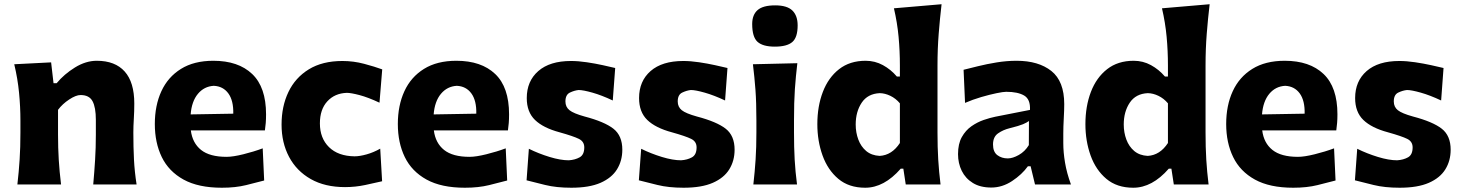

<svg xmlns="http://www.w3.org/2000/svg" viewBox="-20 -860 6813 895"><path d="M61 0Q67.9 -59.6 71.5 -116.2Q75.2 -172.9 75.2 -242.2V-298.3Q75.2 -362.3 68.8 -427.7Q62.5 -493.2 46.4 -560.5L218.3 -569.3L229.5 -472.2H244.1Q278.8 -514.2 329.3 -545.4Q379.9 -576.7 431.2 -576.7Q516.6 -576.7 561.3 -526.6Q606 -476.6 606 -377.4Q606 -340.8 603.8 -306.2Q601.6 -271.5 601.6 -242.2Q601.6 -172.9 604.5 -116.2Q607.4 -59.6 616.7 0H414.6Q419.9 -59.6 423.3 -115Q426.8 -170.4 426.8 -232.9V-301.3Q426.8 -359.4 411.4 -388.2Q396 -417 355.5 -417Q334 -417 302.5 -396.2Q271 -375.5 250.5 -348.1V-232.9Q250.5 -170.4 253.9 -115Q257.3 -59.6 264.6 0Z M1014.2 15.1Q904.8 15.1 835.7 -22.9Q766.6 -61 734.1 -127.9Q701.7 -194.8 701.7 -281.7Q701.7 -368.2 732.2 -434.6Q762.7 -501 823.5 -538.8Q884.3 -576.7 974.6 -576.7Q1090.8 -576.7 1155.5 -515.1Q1220.2 -453.6 1220.2 -327.1Q1220.2 -304.7 1218.8 -286.9Q1217.3 -269 1214.8 -252H869.6Q877 -193.4 917.2 -161.1Q957.5 -128.9 1036.1 -128.9Q1065.9 -128.9 1114.3 -140.9Q1162.6 -152.8 1204.6 -168.5L1211.4 -18.6Q1176.3 -9.3 1127.2 2.9Q1078.1 15.1 1014.2 15.1ZM1067.4 -330.1Q1068.8 -391.1 1044.4 -424.6Q1020 -458 976.6 -460Q931.6 -457.5 902.6 -422.6Q873.5 -387.7 868.7 -326.7Z M1588.4 12.2Q1494.6 12.2 1428.5 -25.4Q1362.3 -63 1327.4 -128.9Q1292.5 -194.8 1292.5 -279.3Q1292.5 -364.3 1324.5 -431.2Q1356.4 -498 1419.7 -536.9Q1482.9 -575.7 1576.2 -575.7Q1627.9 -575.7 1677.5 -562.5Q1727.1 -549.3 1761.7 -536.6L1749 -381.3Q1695.8 -406.2 1656 -416.7Q1616.2 -427.2 1596.7 -427.2Q1540.5 -425.3 1505.9 -387.7Q1471.2 -350.1 1471.2 -284.7Q1471.2 -215.8 1513.7 -174.1Q1556.2 -132.3 1632.8 -131.3Q1656.7 -131.3 1689 -140.4Q1721.2 -149.4 1752.4 -167L1761.2 -15.1Q1728.5 -7.3 1682.4 2.4Q1636.2 12.2 1588.4 12.2Z M2147 15.1Q2037.6 15.1 1968.5 -22.9Q1899.4 -61 1866.9 -127.9Q1834.5 -194.8 1834.5 -281.7Q1834.5 -368.2 1865 -434.6Q1895.5 -501 1956.3 -538.8Q2017.1 -576.7 2107.4 -576.7Q2223.6 -576.7 2288.3 -515.1Q2353 -453.6 2353 -327.1Q2353 -304.7 2351.6 -286.9Q2350.1 -269 2347.7 -252H2002.4Q2009.8 -193.4 2050 -161.1Q2090.3 -128.9 2168.9 -128.9Q2198.7 -128.9 2247.1 -140.9Q2295.4 -152.8 2337.4 -168.5L2344.2 -18.6Q2309.1 -9.3 2260 2.9Q2210.9 15.1 2147 15.1ZM2200.2 -330.1Q2201.7 -391.1 2177.2 -424.6Q2152.8 -458 2109.4 -460Q2064.5 -457.5 2035.4 -422.6Q2006.3 -387.7 2001.5 -326.7Z M2643.1 15.1Q2573.2 15.1 2521.2 2.2Q2469.2 -10.7 2434.6 -19.5L2445.3 -166.5Q2490.7 -144 2541.7 -128.4Q2592.8 -112.8 2631.3 -112.8Q2660.6 -114.7 2682.1 -126.7Q2703.6 -138.7 2703.6 -172.9Q2703.6 -200.2 2678.5 -212.6Q2653.3 -225.1 2588.9 -243.2Q2512.2 -263.7 2473.9 -300.8Q2435.5 -337.9 2435.5 -402.8Q2435.5 -481.9 2489.3 -528.8Q2543 -575.7 2641.6 -575.7Q2676.3 -575.7 2715.3 -569.8Q2754.4 -564 2789.8 -556.2Q2825.2 -548.3 2847.7 -543L2836.4 -391.6Q2784.7 -416 2741.5 -428.2Q2698.2 -440.4 2677.2 -440.4Q2657.7 -438.5 2636.7 -428.5Q2615.7 -418.5 2615.7 -387.2Q2615.7 -361.3 2634.8 -346.2Q2653.8 -331.1 2705.1 -316.9Q2797.9 -292.5 2839.4 -260Q2880.9 -227.5 2880.9 -162.1Q2880.9 -110.8 2856.2 -70.8Q2831.5 -30.8 2779.3 -7.8Q2727.1 15.1 2643.1 15.1Z M3166.5 15.1Q3096.7 15.1 3044.7 2.2Q2992.7 -10.7 2958 -19.5L2968.8 -166.5Q3014.2 -144 3065.2 -128.4Q3116.2 -112.8 3154.8 -112.8Q3184.1 -114.7 3205.6 -126.7Q3227.1 -138.7 3227.1 -172.9Q3227.1 -200.2 3201.9 -212.6Q3176.8 -225.1 3112.3 -243.2Q3035.6 -263.7 2997.3 -300.8Q2959 -337.9 2959 -402.8Q2959 -481.9 3012.7 -528.8Q3066.4 -575.7 3165 -575.7Q3199.7 -575.7 3238.8 -569.8Q3277.8 -564 3313.2 -556.2Q3348.6 -548.3 3371.1 -543L3359.9 -391.6Q3308.1 -416 3264.9 -428.2Q3221.7 -440.4 3200.7 -440.4Q3181.2 -438.5 3160.2 -428.5Q3139.2 -418.5 3139.2 -387.2Q3139.2 -361.3 3158.2 -346.2Q3177.2 -331.1 3228.5 -316.9Q3321.3 -292.5 3362.8 -260Q3404.3 -227.5 3404.3 -162.1Q3404.3 -110.8 3379.6 -70.8Q3355 -30.8 3302.7 -7.8Q3250.5 15.1 3166.5 15.1Z M3491.7 0Q3498.5 -59.6 3502.2 -116.2Q3505.9 -172.9 3505.9 -242.2V-298.3Q3505.9 -382.3 3501.5 -441.4Q3497.1 -500.5 3489.7 -560.5L3696.8 -565.4Q3689.5 -504.9 3685.3 -444.6Q3681.2 -384.3 3681.2 -298.3V-242.2Q3681.2 -172.9 3684.3 -116.2Q3687.5 -59.6 3695.3 0ZM3591.8 -642.6Q3536.1 -642.6 3511.2 -665Q3486.3 -687.5 3486.3 -748Q3486.3 -791 3511.5 -813Q3536.6 -835 3593.3 -835Q3648.9 -835 3673.6 -811Q3698.2 -787.1 3698.2 -741.7Q3698.2 -685.5 3673.3 -664.1Q3648.4 -642.6 3591.8 -642.6Z M4013.2 15.1Q3937 15.1 3887.7 -26.4Q3838.4 -67.9 3814.2 -135.5Q3790 -203.1 3790 -281.2Q3790 -364.7 3815.7 -431.6Q3841.3 -498.5 3891.4 -537.6Q3941.4 -576.7 4015.1 -576.7Q4058.6 -576.7 4095.7 -556.4Q4132.8 -536.1 4160.6 -503.4H4174.8V-554.2Q4174.8 -622.6 4168.7 -688.5Q4162.6 -754.4 4147 -821.3L4369.1 -840.3Q4361.3 -773.9 4355.7 -702.9Q4350.1 -631.8 4350.1 -554.2V-242.2Q4350.1 -172.9 4353.5 -116.2Q4356.9 -59.6 4364.3 0H4202.1L4190.9 -73.7H4178.7Q4101.1 15.1 4013.2 15.1ZM4080.6 -133.3Q4137.7 -136.7 4174.8 -193.4V-378.4Q4155.3 -401.4 4130.4 -413.3Q4105.5 -425.3 4081.1 -425.8Q4024.9 -423.3 3996.8 -381.3Q3968.8 -339.4 3968.8 -279.8Q3968.8 -242.2 3981 -209.5Q3993.2 -176.8 4017.8 -156Q4042.5 -135.3 4080.6 -133.3Z M4601.1 14.2Q4549.3 14.2 4514.9 -7.1Q4480.5 -28.3 4463.1 -63.7Q4445.8 -99.1 4445.8 -141.6Q4445.8 -189.5 4463.4 -220.9Q4481 -252.4 4508.3 -271.5Q4535.6 -290.5 4565.4 -300.8Q4595.2 -311 4619.6 -315.9L4781.2 -347.7Q4783.7 -397 4754.2 -414.6Q4724.6 -432.1 4670.4 -432.1Q4656.7 -432.1 4624.8 -425.5Q4592.8 -418.9 4553.7 -407.5Q4514.6 -396 4478.5 -380.4L4471.7 -534.7Q4499 -541.5 4539.3 -551.5Q4579.6 -561.5 4626.2 -569.1Q4672.9 -576.7 4718.8 -576.7Q4820.8 -576.7 4880.9 -529.1Q4940.9 -481.4 4940.9 -374.5Q4940.9 -347.2 4938.7 -307.9Q4936.5 -268.6 4936.5 -237.8V-192.9Q4936.5 -149.9 4944.6 -101.8Q4952.6 -53.7 4972.2 0H4804.7L4784.2 -85H4771.5Q4743.7 -46.4 4697.8 -16.1Q4651.9 14.2 4601.1 14.2ZM4677.7 -121.6Q4700.7 -121.6 4729.2 -137.7Q4757.8 -153.8 4775.9 -183.6L4776.4 -295.9Q4766.6 -288.6 4748.8 -281Q4731 -273.4 4686 -262.2Q4656.2 -254.9 4632.6 -238.5Q4608.9 -222.2 4608.9 -186.5Q4608.9 -151.9 4629.2 -136.7Q4649.4 -121.6 4677.7 -121.6Z M5262.7 15.1Q5186.5 15.1 5137.2 -26.4Q5087.9 -67.9 5063.7 -135.5Q5039.6 -203.1 5039.6 -281.2Q5039.6 -364.7 5065.2 -431.6Q5090.8 -498.5 5140.9 -537.6Q5190.9 -576.7 5264.6 -576.7Q5308.1 -576.7 5345.2 -556.4Q5382.3 -536.1 5410.2 -503.4H5424.3V-554.2Q5424.3 -622.6 5418.2 -688.5Q5412.1 -754.4 5396.5 -821.3L5618.7 -840.3Q5610.8 -773.9 5605.2 -702.9Q5599.6 -631.8 5599.6 -554.2V-242.2Q5599.6 -172.9 5603 -116.2Q5606.4 -59.6 5613.8 0H5451.7L5440.4 -73.7H5428.2Q5350.6 15.1 5262.7 15.1ZM5330.1 -133.3Q5387.2 -136.7 5424.3 -193.4V-378.4Q5404.8 -401.4 5379.9 -413.3Q5355 -425.3 5330.6 -425.8Q5274.4 -423.3 5246.3 -381.3Q5218.3 -339.4 5218.3 -279.8Q5218.3 -242.2 5230.5 -209.5Q5242.7 -176.8 5267.3 -156Q5292 -135.3 5330.1 -133.3Z M6008.3 15.1Q5898.9 15.1 5829.8 -22.9Q5760.7 -61 5728.3 -127.9Q5695.8 -194.8 5695.8 -281.7Q5695.8 -368.2 5726.3 -434.6Q5756.8 -501 5817.6 -538.8Q5878.4 -576.7 5968.8 -576.7Q6085 -576.7 6149.7 -515.1Q6214.4 -453.6 6214.4 -327.1Q6214.4 -304.7 6212.9 -286.9Q6211.4 -269 6209 -252H5863.8Q5871.1 -193.4 5911.4 -161.1Q5951.7 -128.9 6030.3 -128.9Q6060.1 -128.9 6108.4 -140.9Q6156.7 -152.8 6198.7 -168.5L6205.6 -18.6Q6170.4 -9.3 6121.3 2.9Q6072.3 15.1 6008.3 15.1ZM6061.5 -330.1Q6063 -391.1 6038.6 -424.6Q6014.2 -458 5970.7 -460Q5925.8 -457.5 5896.7 -422.6Q5867.7 -387.7 5862.8 -326.7Z M6504.4 15.1Q6434.6 15.1 6382.6 2.2Q6330.6 -10.7 6295.9 -19.5L6306.6 -166.5Q6352.1 -144 6403.1 -128.4Q6454.1 -112.8 6492.7 -112.8Q6522 -114.7 6543.5 -126.7Q6564.9 -138.7 6564.9 -172.9Q6564.9 -200.2 6539.8 -212.6Q6514.6 -225.1 6450.2 -243.2Q6373.5 -263.7 6335.2 -300.8Q6296.9 -337.9 6296.9 -402.8Q6296.9 -481.9 6350.6 -528.8Q6404.3 -575.7 6502.9 -575.7Q6537.6 -575.7 6576.7 -569.8Q6615.7 -564 6651.1 -556.2Q6686.5 -548.3 6709 -543L6697.8 -391.6Q6646 -416 6602.8 -428.2Q6559.6 -440.4 6538.6 -440.4Q6519 -438.5 6498 -428.5Q6477.1 -418.5 6477.1 -387.2Q6477.1 -361.3 6496.1 -346.2Q6515.1 -331.1 6566.4 -316.9Q6659.2 -292.5 6700.7 -260Q6742.2 -227.5 6742.2 -162.1Q6742.2 -110.8 6717.5 -70.8Q6692.9 -30.8 6640.6 -7.8Q6588.4 15.1 6504.4 15.1Z"/></svg>

Font: Pinar DS4-Bold
Style: Regular
Weight: 700
Designer: Amin Abedi
Version: Version 2.000